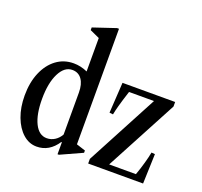

<svg xmlns="http://www.w3.org/2000/svg" viewBox="-140 -981 1208 1150"><g transform="rotate(20 464.0 -406.0)"><path d="M205 10.5Q156.5 10.5 117.8 -24Q79 -58.5 56.5 -118.2Q34 -178 34 -253.5Q34 -336.5 60.8 -399.8Q87.5 -463 135.2 -498.8Q183 -534.5 245.5 -534.5Q290 -534.5 333.5 -515V-728L272 -756V-773L416.5 -821.5H428.5V-85L486 -66.5V-52L348.5 10.5H339.5V-65L336 -66.5Q285.5 10.5 205 10.5ZM245 -57.5Q273 -57.5 296.2 -72.5Q319.5 -87.5 333.5 -113V-380Q333.5 -434 311.8 -464.2Q290 -494.5 251 -494.5Q201 -494.5 170 -432.8Q139 -371 139 -269.5Q139 -171.5 167.2 -114.5Q195.5 -57.5 245 -57.5ZM531 0V-29.5L773.5 -486.5H614.5Q593.5 -421.5 583.8 -385.8Q574 -350 570 -327.5L547 -330L559 -524.5H894.5V-495.5L651 -38H821.5Q836.5 -79.5 848.2 -121.5Q860 -163.5 865 -191.5L887.5 -189.5L881 0Z"/></g></svg>

Font: Libre Caslon Condensed Medium
Style: Regular
Weight: 500
Designer: Pablo Impallari, Rodrigo Fuenzalida, Katja Schimmel, Ertekin Erdin
Foundry: Pablo Impallari, Rodrigo Fuenzalida
Version: Version 2.000; ttfautohint (v1.8.4.7-5d5b);gftools[0.9.33]